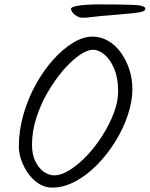

<svg xmlns="http://www.w3.org/2000/svg" viewBox="-20 -875 683 876"><path d="M66 -206Q66 -280 87 -353Q108 -426 143.5 -490Q179 -554 223 -603Q267 -652 313.5 -680Q360 -708 402 -708Q441 -708 474.5 -688Q508 -668 532.5 -633.5Q557 -599 570.5 -556.5Q584 -514 584 -469Q584 -413 563.5 -351Q543 -289 506.5 -230Q470 -171 423.5 -123.5Q377 -76 324 -47.5Q271 -19 218 -19Q185 -19 157 -37Q129 -55 109 -83Q89 -111 77.5 -143.5Q66 -176 66 -206ZM404 -648Q378 -648 342 -623Q306 -598 268.5 -554.5Q231 -511 198.5 -455.5Q166 -400 146 -338Q126 -276 126 -215Q126 -171 141 -139.5Q156 -108 179.5 -91.5Q203 -75 227 -75Q260 -75 299.5 -100Q339 -125 377.5 -166Q416 -207 448 -257.5Q480 -308 499.5 -360Q519 -412 519 -457Q519 -519 501 -561.5Q483 -604 456.5 -626Q430 -648 404 -648ZM490 -806Q435 -802 405 -798Q375 -794 357 -794Q344 -794 331.5 -801Q319 -808 311.5 -817.5Q304 -827 304 -834Q304 -842 324 -846.5Q344 -851 372.5 -853Q401 -855 424 -855Q541 -855 592 -852.5Q643 -850 643 -835Q643 -827 630.5 -822.5Q618 -818 585 -814.5Q552 -811 490 -806Z"/></svg>

Font: Kalam Variable Light
Style: Regular
Weight: 300
Designer: Lipi Raval, Jonny Pinhorn
Foundry: Indian Type Foundry
Version: Version 3.000